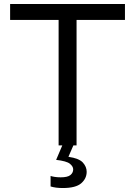

<svg xmlns="http://www.w3.org/2000/svg" viewBox="-20 -733 681 968"><path d="M275.5 0V-632.5H31V-713H610V-632.5H366V0ZM296.5 215Q260.5 215 235 207V154Q241.5 156.5 255.5 158.8Q269.5 161 286 161Q321 161 335 149.5Q349 138 349 121Q349 106 332.2 92.5Q315.5 79 263 73L302 -18.5H350V0L325 57.5Q379 65.5 398 86.8Q417 108 417 133Q417 167 389.5 191Q362 215 296.5 215Z"/></svg>

Font: Heraclito
Style: Regular
Weight: 400
Designer: Kostas Bartsokas (font) & Cristiano Sobral (main changes)
Foundry: Kostas Bartsokas (font) & Cristiano Sobral (main changes)
Version: Version 1.00;July 8, 2020;FontCreator 13.0.0.2655 64-bit